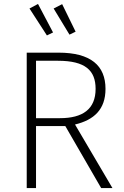

<svg xmlns="http://www.w3.org/2000/svg" viewBox="-20 -950 624 970"><path d="M248 -786 172 -930 129 -907 217 -771ZM362 -790 294 -929 251 -907 331 -775ZM491 0H548L359 -321C455 -344 513 -397 513 -501C513 -619 438 -684 276 -684H115V0H162V-313H310ZM162 -353V-643H273C411 -643 463 -594 463 -501C463 -398 397 -353 283 -353Z"/></svg>

Font: Fira Sans ExtraLight
Style: Regular
Weight: 200
Designer: bBox Type GmbH & Carrois Corporate GbR & Edenspiekermann AG
Foundry: bBox Type GmbH & Carrois Corporate GbR & Edenspiekermann AG
Version: Version 4.300;PS 004.300;hotconv 1.0.88;makeotf.lib2.5.64775